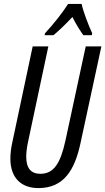

<svg xmlns="http://www.w3.org/2000/svg" viewBox="-20 -951 538 981"><path d="M210 -781 208 -771H253C281 -794 314 -826 350 -864C368 -828 388 -796 406 -771H449L451 -781C434 -817 404 -895 397 -931H328C298 -884 256 -831 210 -781ZM176 10C305 10 362 -80 392 -223L498 -714H418L314 -231C288 -114 254 -63 186 -63C139 -63 114 -91 114 -150C114 -170 117 -195 122 -220L227 -714H147L43 -224C36 -194 33 -164 33 -140C33 -45 86 10 176 10Z"/></svg>

Font: Noto Sans ExtraCondensed
Style: Italic
Weight: 400
Width: 2
Italic angle: -12°
Designer: Monotype Design Team
Foundry: Monotype Imaging Inc.
Version: Version 2.013